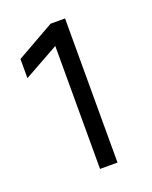

<svg xmlns="http://www.w3.org/2000/svg" viewBox="-92 -875 425 537"><g transform="rotate(-20 121.0 -606.5)"><path d="M166 -392H114V-758L10 -700V-757L123 -821H166Z"/></g></svg>

Font: Hind Kochi Light
Style: Regular
Weight: 300
Designer: Dhruvi Tolia
Foundry: Indian Type Foundry
Version: Version 0.702;PS 1.0;hotconv 1.0.81;makeotf.lib2.5.63406